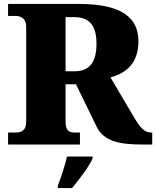

<svg xmlns="http://www.w3.org/2000/svg" viewBox="-20 -734 793 975"><path d="M386 0V-61H362C333 -61 313 -67 313 -116V-306H366L471 -90C508 -15 590 0 706 0H753V-61H746C713 -61 691 -86 655 -148L541 -341C618 -362 683 -410 683 -525C683 -638 606 -714 382 -714H21V-653H59C79 -653 113 -646 113 -597V-116C113 -67 84 -61 59 -61H21V0ZM313 -372V-647H356C430 -647 470 -609 470 -513C470 -419 436 -372 358 -372ZM274 221H346C382 177 432 113 450 71V61H320C312 102 288 171 274 208Z"/></svg>

Font: UArctic Serif Black
Style: Regular
Weight: 900
Designer: Customization by Puisto advertising & original work Monotype Design Team
Foundry: Monotype Imaging Inc.
Version: Version 2.004